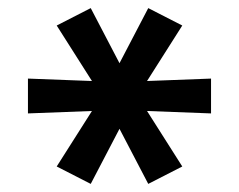

<svg xmlns="http://www.w3.org/2000/svg" viewBox="-20 -562 590 474"><path d="M204 -108 120 -151 207 -288 49 -282V-368L207 -362L120 -499L204 -542L275 -406L346 -542L430 -499L343 -362L501 -368V-282L343 -288L430 -151L346 -108L275 -244Z"/></svg>

Font: Lode Dark Term
Style: Bold
Weight: 700
Monospace: yes
Designer: Belleve Invis
Foundry: Belleve Invis
Version: Version 29.2.0